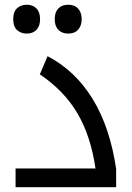

<svg xmlns="http://www.w3.org/2000/svg" viewBox="-20 -780 549 800"><path d="M44.9 -78.1H377.9Q358.4 -212.4 303.2 -306.9Q248 -401.4 146 -470.2L178.2 -545.9Q293.5 -485.8 366 -367.7Q438.5 -249.5 463.9 -76.2V0H44.9ZM264.2 -640.1Q238.3 -640.1 223.1 -655.8Q208 -671.4 208 -700.2Q208 -729 222.9 -744.6Q237.8 -760.3 264.2 -760.3Q291 -760.3 305.7 -743.9Q320.3 -727.5 320.3 -700.2Q320.3 -672.9 305.7 -656.5Q291 -640.1 264.2 -640.1ZM91.3 -640.1Q67.9 -640.1 51.5 -654.3Q35.2 -668.5 35.2 -700.2Q35.2 -731.9 51.5 -746.1Q67.9 -760.3 91.3 -760.3Q116.7 -760.3 131.8 -744.9Q147 -729.5 147 -700.2Q147 -671.4 132.1 -655.8Q117.2 -640.1 91.3 -640.1Z"/></svg>

Font: DroidArabicKufi
Style: Regular
Weight: 400
Designer: Pascal Zoghbi
Foundry: Ascender Corporation
Version: Version 1.00; ttfautohint (v1.4.1)